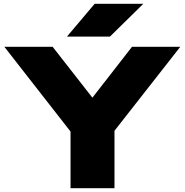

<svg xmlns="http://www.w3.org/2000/svg" viewBox="-20 -998 980 1018"><path d="M354 0V-368H587V0ZM3 -750H259L520 -416H420L680 -750H936L545 -251L395 -248ZM482 -978H740L563 -804H335Z"/></svg>

Font: Unbounded ExtraBold
Style: Regular
Weight: 800
Designer: Luke Prowse, Jean-Baptiste Morizot, Fátima Lázaro, Florian Runge
Foundry: NaN
Version: Version 1.701;gftools[0.9.28.dev5+ged2979d]